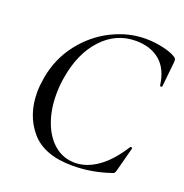

<svg xmlns="http://www.w3.org/2000/svg" viewBox="-119 -743 827 863"><g transform="rotate(20 294.5 -311.5)"><path d="M57 -244Q57 -274 64 -316Q81 -411 137.5 -484Q194 -557 273 -596.5Q352 -636 434 -636Q475 -636 516.5 -627Q558 -618 581 -603Q587 -599 588.5 -594.5Q590 -590 589 -579L577 -461Q576 -457 571 -457Q566 -457 566 -461Q556 -537 511.5 -574.5Q467 -612 396 -612Q302 -612 235 -540Q168 -468 148 -346Q141 -307 141 -264Q141 -190 163.5 -130.5Q186 -71 227.5 -37Q269 -3 324 -3Q379 -3 432.5 -40.5Q486 -78 534 -154Q536 -156 538 -156Q541 -156 543 -154Q545 -152 544 -150L515 -40Q512 -28 509 -23.5Q506 -19 497 -17Q410 13 318 13Q183 13 120 -60.5Q57 -134 57 -244Z"/></g></svg>

Font: Cormorant Infant Medium
Style: Italic
Weight: 500
Italic angle: -10°
Designer: Christian Thalmann (Catharsis Fonts)
Foundry: Catharsis Fonts
Version: Version 4.000